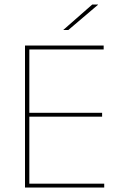

<svg xmlns="http://www.w3.org/2000/svg" viewBox="-20 -844 547 864"><path d="M112 0H92.5V-639H112ZM449 0H99V-17.5H449ZM439.5 -319H102.5V-336.5H439.5ZM446.5 -621.5H98V-639H446.5ZM265 -709.5 395 -823.5H421V-822.5L287.5 -709H265Z"/></svg>

Font: Anek Kannada Thin
Style: Regular
Weight: 250
Version: Version 1.003